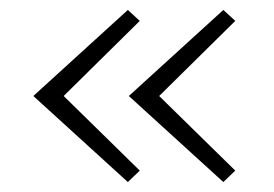

<svg xmlns="http://www.w3.org/2000/svg" viewBox="-20 -424 551 386"><path d="M108 -231 261 -81 237 -58 47 -231 237 -404 261 -382ZM300 -231 453 -81 429 -58 239 -231 429 -404 453 -382Z"/></svg>

Font: Ysabeau SC Light
Style: Regular
Weight: 300
Designer: Christian Thalmann (Catharsis Fonts)
Version: Version 0.003